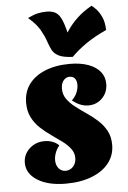

<svg xmlns="http://www.w3.org/2000/svg" viewBox="-59 -910 647 973"><g transform="rotate(-5 264.0 -423.5)"><path d="M236 20Q147 20 92.5 -14Q38 -48 38 -103Q38 -145 69.5 -174.5Q101 -204 146 -204Q169 -204 187.5 -197Q206 -190 220 -176Q207 -161 199.5 -141.5Q192 -122 192 -103Q192 -78 205.5 -61.5Q219 -45 241 -45Q256 -45 268.5 -53Q281 -61 288 -75Q295 -89 295 -106Q295 -132 279 -153Q263 -174 237.5 -193Q212 -212 183 -232Q154 -252 128.5 -276Q103 -300 87 -331.5Q71 -363 71 -405Q71 -460 100 -499.5Q129 -539 182.5 -561Q236 -583 309 -583Q363 -583 402.5 -568.5Q442 -554 463 -528Q484 -502 484 -466Q484 -423 455.5 -394Q427 -365 385 -365Q363 -365 342.5 -373.5Q322 -382 303 -398Q320 -413 329 -433.5Q338 -454 338 -475Q338 -495 328.5 -506.5Q319 -518 302 -518Q289 -518 279 -510.5Q269 -503 263.5 -490.5Q258 -478 258 -461Q258 -431 274.5 -408Q291 -385 317 -365Q343 -345 372.5 -325Q402 -305 428 -281.5Q454 -258 470.5 -227.5Q487 -197 487 -156Q487 -103 456 -63.5Q425 -24 368.5 -2Q312 20 236 20ZM444 -867Q454 -860 468 -845Q482 -830 494 -804Q506 -778 507 -738Q446 -710 402 -679.5Q358 -649 327 -617Q279 -619 255.5 -631Q232 -643 222 -663.5Q212 -684 203 -710.5Q194 -737 176 -768Q158 -799 118 -833Q149 -848 171 -852.5Q193 -857 215 -857Q249 -857 267.5 -841.5Q286 -826 299 -786Q312 -746 326 -674L281 -694Q300 -726 320 -755.5Q340 -785 369.5 -813Q399 -841 444 -867Z"/></g></svg>

Font: Merienda Black
Style: Regular
Weight: 900
Designer: Eduardo Rodriguez Tunni
Foundry: Eduardo Rodriguez Tunni
Version: Version 2.001